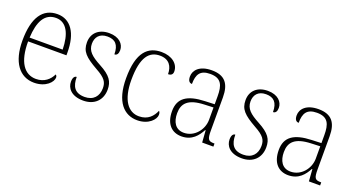

<svg xmlns="http://www.w3.org/2000/svg" viewBox="-41 -999 2695 1464"><g transform="rotate(20 1306.0 -266.5)"><path d="M248 10C344 10 394 -49 394 -84C394 -96 389 -102 383 -106C362 -61 320 -22 252 -22C158 -22 98 -104 99 -271H410V-294C410 -451 347 -543 240 -543C122 -543 56 -451 56 -262C56 -88 130 10 248 10ZM368 -302H100C106 -431 146 -512 239 -512C326 -512 366 -427 368 -302Z M647 10C736 10 795 -45 795 -133C795 -197 770 -239 676 -289C600 -330 562 -362 562 -421C562 -473 591 -513 656 -513C718 -513 751 -481 751 -403C771 -403 782 -419 782 -448C782 -496 742 -542 660 -542C576 -542 523 -493 523 -418C523 -344 559 -309 661 -251C740 -208 757 -178 757 -130C757 -65 719 -20 648 -20C567 -20 540 -67 540 -143C524 -143 511 -129 511 -94C511 -45 547 10 647 10Z M1085 10C1178 10 1228 -49 1228 -85C1228 -100 1225 -108 1218 -115C1198 -67 1160 -23 1088 -23C1000 -22 939 -102 939 -264C939 -453 997 -513 1082 -513C1157 -513 1187 -464 1187 -401C1211 -401 1225 -412 1225 -436C1225 -496 1170 -543 1084 -543C976 -543 897 -477 897 -263C897 -70 979 10 1085 10Z M1444 10C1530 10 1572 -46 1599 -97H1603L1610 0H1701V-25H1697C1650 -25 1641 -38 1641 -109V-377C1641 -489 1597 -543 1492 -543C1393 -543 1350 -493 1350 -442C1350 -409 1362 -393 1384 -393C1384 -470 1408 -513 1490 -513C1581 -513 1600 -460 1600 -371V-307L1524 -304C1379 -299 1312 -252 1312 -147C1312 -40 1368 10 1444 10ZM1452 -22C1383 -22 1354 -76 1354 -145C1354 -225 1396 -273 1527 -278L1600 -281V-181C1600 -101 1538 -22 1452 -22Z M1934 10C2023 10 2082 -45 2082 -133C2082 -197 2057 -239 1963 -289C1887 -330 1849 -362 1849 -421C1849 -473 1878 -513 1943 -513C2005 -513 2038 -481 2038 -403C2058 -403 2069 -419 2069 -448C2069 -496 2029 -542 1947 -542C1863 -542 1810 -493 1810 -418C1810 -344 1846 -309 1948 -251C2027 -208 2044 -178 2044 -130C2044 -65 2006 -20 1935 -20C1854 -20 1827 -67 1827 -143C1811 -143 1798 -129 1798 -94C1798 -45 1834 10 1934 10Z M2310 10C2396 10 2438 -46 2465 -97H2469L2476 0H2567V-25H2563C2516 -25 2507 -38 2507 -109V-377C2507 -489 2463 -543 2358 -543C2259 -543 2216 -493 2216 -442C2216 -409 2228 -393 2250 -393C2250 -470 2274 -513 2356 -513C2447 -513 2466 -460 2466 -371V-307L2390 -304C2245 -299 2178 -252 2178 -147C2178 -40 2234 10 2310 10ZM2318 -22C2249 -22 2220 -76 2220 -145C2220 -225 2262 -273 2393 -278L2466 -281V-181C2466 -101 2404 -22 2318 -22Z"/></g></svg>

Font: Noto Serif Hebrew SemiCondensed ExtraLight
Style: Regular
Weight: 200
Width: 4
Designer: Monotype Design Team
Foundry: Monotype Imaging Inc.
Version: Version 2.004